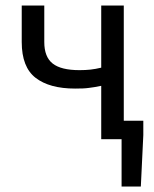

<svg xmlns="http://www.w3.org/2000/svg" viewBox="-20 -506 560 698"><path d="M422 172V0H348V-194Q335 -191 324.5 -189.5Q314 -188 303.5 -186.5Q293 -185 281 -184.5Q269 -184 253 -184Q160 -184 109.5 -223Q59 -262 59 -353V-486H141V-353Q141 -299 171.5 -275Q202 -251 269 -251Q291 -251 309 -253Q327 -255 348 -260V-486H430V-67H501V-15L492 172Z"/></svg>

Font: SourceSansPro
Style: Book
Weight: 400
Designer: Paul D. Hunt
Foundry: Adobe Systems Incorporated
Version: Version 2.021;PS 2.000;hotconv 1.0.86;makeotf.lib2.5.63406